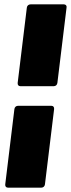

<svg xmlns="http://www.w3.org/2000/svg" viewBox="-20 -780 325 880"><path d="M73 -385H227C235 -385 242 -391 243 -400L285 -745C287 -754 281 -760 273 -760H120C111 -760 104 -754 103 -745L61 -400C60 -391 65 -385 73 -385ZM16 80H170C178 80 185 74 186 65L228 -280C229 -289 224 -295 216 -295H62C54 -295 47 -289 46 -280L4 65C3 74 8 80 16 80Z"/></svg>

Font: Barlow Condensed Black
Style: Italic
Weight: 900
Width: 3
Italic angle: -7°
Designer: Jeremy Tribby
Foundry: Tribby Type
Version: Version 1.422;hotconv 1.0.109;makeotfexe 2.5.65596